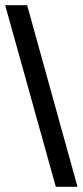

<svg xmlns="http://www.w3.org/2000/svg" viewBox="-21 -705 320 743"><path d="M279 18H195L-1 -685H84Z"/></svg>

Font: STIX MathJax Main
Style: Bold Italic
Weight: 700
Italic angle: -16.33°
Designer: MicroPress Inc., with final additions and corrections provided by Coen Hoffman, Elsevier (retired)
Version: Version 1.1.1